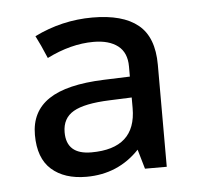

<svg xmlns="http://www.w3.org/2000/svg" viewBox="-36 -759 429 412"><g transform="rotate(-5 178.5 -552.5)"><path d="M261.2 -389.2 249 -431.2Q203.1 -382.8 134.8 -382.8Q87.4 -382.8 59.8 -407.2Q32.2 -431.6 32.2 -481.9Q32.2 -532.2 70.8 -558.1Q109.4 -584 189.9 -586.9L246.1 -588.9V-610.8Q246.1 -640.6 227.1 -655.3Q208 -669.9 174.8 -669.9Q126 -669.9 74.2 -644Q61.5 -674.3 51.8 -692.9Q111.3 -722.2 176.8 -722.2Q242.2 -722.2 275.1 -695.3Q308.1 -668.5 308.1 -608.9V-389.2ZM96.2 -481.9Q96.2 -434.1 149.9 -434.1Q246.1 -434.1 246.1 -521V-543.9L198.2 -542Q144 -540 120.1 -526.1Q96.2 -512.2 96.2 -481.9Z"/></g></svg>

Font: NotoPenekeko
Style: Regular
Weight: 400
Designer: Monotype Design team
Foundry: Monotype Imaging Inc.
Version: Version 1.04